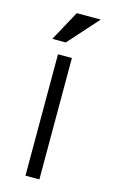

<svg xmlns="http://www.w3.org/2000/svg" viewBox="-111 -748 473 794"><g transform="rotate(15 125.0 -351.0)"><path d="M84 1H143.6V-518.6H84ZM217.8 -703.1H115.2L44.9 -574.2H102.5Z"/></g></svg>

Font: Dotum
Style: Regular
Weight: 400
Version: Version 2.21